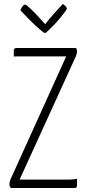

<svg xmlns="http://www.w3.org/2000/svg" viewBox="-20 -940 436 960"><path d="M36 0Q32 -2 29.5 -7Q27 -12 27 -19Q27 -25 28.5 -30.5Q30 -36 32 -42L311 -658H90Q73 -658 62.5 -658Q52 -658 49 -657V-687Q49 -700 62 -700H360Q362 -697 363.5 -693Q365 -689 365 -683Q365 -672 360 -660L78 -42H315Q330 -42 343.5 -43Q357 -44 365 -47V-12Q365 -7 362.5 -3.5Q360 0 353 0ZM205 -775Q200 -775 187 -786Q174 -797 156.5 -813Q139 -829 122.5 -846Q106 -863 95 -875Q84 -887 82 -889Q84 -895 91 -906Q98 -917 107 -917Q110 -917 121 -907Q132 -897 146.5 -883Q161 -869 174 -854Q187 -839 196.5 -829Q206 -819 206 -819Q226 -845 246.5 -868Q267 -891 280.5 -905.5Q294 -920 294 -920Q302 -915 308 -909Q314 -903 314 -896Q314 -893 304 -879.5Q294 -866 279.5 -848.5Q265 -831 249 -814.5Q233 -798 221 -786.5Q209 -775 205 -775Z"/></svg>

Font: Yanone Kaffeesatz ExtraLight Light
Style: Regular
Weight: 300
Version: Version 2.003